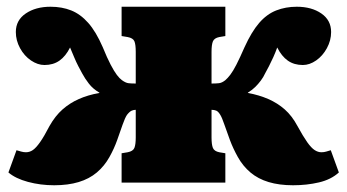

<svg xmlns="http://www.w3.org/2000/svg" viewBox="-20 -542 1031 570"><path d="M141 8Q100 8 63 -2Q26 -12 5 -30L29 -96Q36 -94 43 -92Q50 -90 57 -90Q68 -90 77.5 -96.5Q87 -103 99 -120Q111 -137 127 -168Q144 -198 165.5 -217Q187 -236 214 -248Q241 -260 275 -266V-267Q256 -278 244 -293.5Q232 -309 224 -324Q219 -333 212.5 -345.5Q206 -358 200 -372.5Q194 -387 188 -401Q175 -375 156.5 -362Q138 -349 112 -349Q92 -349 72 -362.5Q52 -376 39.5 -399Q27 -422 27 -447Q27 -482 56.5 -502Q86 -522 130 -522Q164 -522 191.5 -511Q219 -500 242 -474Q265 -448 285 -402Q298 -370 308.5 -350Q319 -330 327 -319.5Q335 -309 342 -304Q353 -296 361.5 -295Q370 -294 383 -294V-388Q383 -410 379 -419.5Q375 -429 359 -432L341 -435V-522H649V-435L631 -432Q616 -429 612 -419Q608 -409 608 -388V-294Q621 -294 630 -295Q639 -296 649 -304Q656 -310 664 -320.5Q672 -331 682 -350.5Q692 -370 706 -402Q727 -448 749.5 -474Q772 -500 800 -511Q828 -522 861 -522Q905 -522 934 -502Q963 -482 963 -447Q963 -422 950.5 -399Q938 -376 918.5 -362.5Q899 -349 879 -349Q853 -349 834.5 -362Q816 -375 803 -401Q798 -387 791.5 -372.5Q785 -358 778.5 -345.5Q772 -333 767 -324Q762 -313 754.5 -303Q747 -293 738 -284Q729 -275 716 -267V-266Q749 -260 776.5 -248Q804 -236 825.5 -217Q847 -198 863 -168Q880 -137 892 -120Q904 -103 914 -96.5Q924 -90 934 -90Q942 -90 948.5 -92Q955 -94 962 -96L986 -30Q963 -9 927 -0.5Q891 8 850 8Q809 8 777.5 -1.5Q746 -11 723.5 -30Q701 -49 686 -76Q672 -101 662.5 -126.5Q653 -152 646 -172.5Q639 -193 634 -201Q628 -211 622 -213.5Q616 -216 608 -216V-134Q608 -113 612 -103Q616 -93 631 -90L649 -87V0H341V-87L359 -90Q375 -93 379 -103Q383 -113 383 -134V-216Q377 -216 371 -213.5Q365 -211 357 -201Q351 -192 344 -172Q337 -152 328 -126.5Q319 -101 305 -76Q290 -49 267.5 -30Q245 -11 213.5 -1.5Q182 8 141 8Z"/></svg>

Font: Literata 18pt Black
Style: Regular
Weight: 900
Designer: Latin by Veronika Burian and Jose Scaglione. Greek by Irene Vlachou. Cyrillic by Vera Evstafieva.
Foundry: TypeTogether
Version: Version 3.103;gftools[0.9.29]